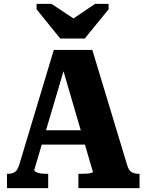

<svg xmlns="http://www.w3.org/2000/svg" viewBox="-20 -972 757 992"><path d="M291 -773H418L541 -924V-952H471L319 -849L400 -850L246 -952H169V-924ZM175 -299H438L443 -225H169ZM292 -659 317 -634 157 -94Q157 -89 165 -84Q173 -79 187 -76.5Q201 -74 219 -74H229V0H16V-74H22Q43 -74 57.5 -84Q72 -94 81 -126L258 -714H457L637 -119Q645 -92 659.5 -83Q674 -74 696 -74H701V0H385V-74H398Q416 -74 430 -75Q444 -76 452 -78.5Q460 -81 460 -84Z"/></svg>

Font: Roboto Serif SemiCondensed
Style: Bold
Weight: 700
Width: 4
Designer: Greg Gazdowicz
Foundry: Commercial Type
Version: Version 1.007